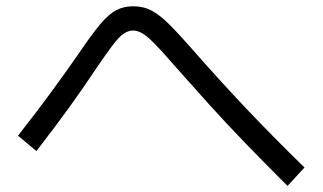

<svg xmlns="http://www.w3.org/2000/svg" viewBox="-20 -652 1040 619"><path d="M907 -52.6Q833.6 -125.6 771 -190.5Q708.3 -255.3 652 -317.8Q595.6 -380.3 539.7 -443.6Q501.3 -488.3 477.8 -511.8Q454.3 -535.3 439 -544.4Q423.7 -553.6 408.7 -553.6Q394.3 -553.6 379.3 -543.8Q364.3 -534 343.2 -506.3Q322 -478.6 286.3 -425.6Q251.4 -373 206.4 -310.3Q161.4 -247.6 97.4 -165L38 -214.4Q102.6 -297 149.6 -361.3Q196.6 -425.7 233 -478.3Q275.3 -540.7 303.1 -573.9Q331 -607 355.2 -619.4Q379.3 -631.7 408.7 -631.7Q430.3 -631.7 448.7 -626.2Q467 -620.7 486.9 -606.7Q506.7 -592.7 531.7 -567.4Q556.7 -542 592.4 -501.7Q682.4 -398.7 771.7 -304.3Q861 -210 961.7 -112Z"/></svg>

Font: M PLUS 2 Thin
Style: Regular
Weight: 100
Designer: Coji Morishita
Foundry: UNDERFOREST DESIGN
Version: Version 1.001